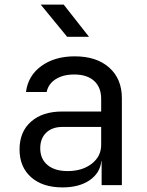

<svg xmlns="http://www.w3.org/2000/svg" viewBox="-20 -805 640 835"><path d="M252 10Q165 10 115 -34.5Q65 -79 65 -155Q65 -232 115 -276Q165 -320 250 -320H420V-375Q420 -425 389.5 -453Q359 -481 303 -481Q254 -481 222 -460.5Q190 -440 183 -405H93Q102 -476 160 -518Q218 -560 305 -560Q400 -560 455 -511Q510 -462 510 -378V0H422V-105H421Q415 -52 369.5 -21Q324 10 252 10ZM274 -61Q338 -61 379 -93Q420 -125 420 -175V-253H252Q207 -253 181 -228Q155 -203 155 -160Q155 -114 186.5 -87.5Q218 -61 274 -61ZM272 -645 157 -785H257L367 -645Z"/></svg>

Font: Liga JetBrainsMono Nerd Font
Style: Regular
Weight: 400
Designer: Philipp Nurullin, Konstantin Bulenkov
Foundry: JetBrains
Version: Version 2.225; ttfautohint (v1.8.3)